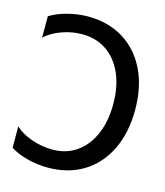

<svg xmlns="http://www.w3.org/2000/svg" viewBox="-111 -810 780 907"><g transform="rotate(15 279.5 -356.5)"><path d="M207 -726Q307 -726 381 -680.5Q455 -635 495.5 -552Q536 -469 536 -357Q536 -245 495.5 -161.5Q455 -78 381 -32.5Q307 13 207 13Q156 13 106 0Q56 -13 23 -35V-139Q54 -110 104 -92.5Q154 -75 207 -75Q274 -75 324 -110Q374 -145 401.5 -208.5Q429 -272 429 -357Q429 -442 401 -505.5Q373 -569 322 -603.5Q271 -638 203 -638Q153 -638 104 -620.5Q55 -603 23 -573V-678Q59 -700 109 -713Q159 -726 207 -726Z"/></g></svg>

Font: Non Bureau
Style: Regular
Weight: 400
Designer: Jona Saucedo
Foundry: Non Foundry
Version: Version 1.000; ttfautohint (v1.8.4)